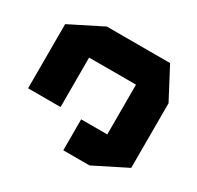

<svg xmlns="http://www.w3.org/2000/svg" viewBox="-157 -710 1122 1096"><g transform="rotate(30 403.5 -162.0)"><path d="M558 206V-326H772V99L559 206ZM386 206V2H558V206ZM35 0V-423L248 -530H249V0ZM249 -326V-530H665L772 -327V-326Z"/></g></svg>

Font: Foldit Black
Style: Regular
Weight: 900
Version: Version 1.003